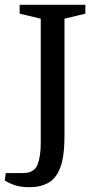

<svg xmlns="http://www.w3.org/2000/svg" viewBox="-60 -632 390 801"><path d="M63 149Q26 149 1.5 140.5Q-23 132 -40 121L-36 90H36Q83 90 96.5 55Q110 20 110 -33V-554L22 -575V-612H296V-575L209 -554V-63Q209 19 192 65.5Q175 112 142 130.5Q109 149 63 149Z"/></svg>

Font: Manuale Medium
Style: Regular
Weight: 500
Designer: Eduardo Tunni / Pablo Cosgaya
Foundry: Eduardo Tunni / Pablo Cosgaya
Version: Version 1.002